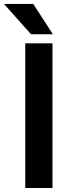

<svg xmlns="http://www.w3.org/2000/svg" viewBox="-56 -936 351 956"><path d="M-36.3 -916.3H109.7L207.3 -765.3H98.7ZM69.7 -720.3H205.3V0H69.7Z"/></svg>

Font: FreesentationVF
Style: Regular
Weight: 400
Designer: glyphs from Roboto by Christian Robertson / Hangul glyphs from Noto Sans CJK(Source Han Sans) by Jang Soo-young and Kang
Foundry: PT&
Version: Version 2.001;Glyphs 3.3.1 (3343)